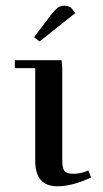

<svg xmlns="http://www.w3.org/2000/svg" viewBox="-20 -651 361 676"><path d="M32.2 -411.1V-439H196.8L199.2 -411.1V-86.9Q199.2 -59.1 207 -49.1Q214.8 -39.1 237.8 -39.1Q265.1 -39.1 291 -50.8L300.8 -25.9Q233.4 4.9 182.1 4.9Q104 4.9 104 -85V-411.1ZM100.1 -520 158.2 -597.2Q173.8 -616.7 183.3 -623.8Q192.9 -630.9 207 -630.9Q212.4 -630.9 218.3 -629.2Q224.1 -627.4 227.1 -626L230 -624L245.1 -605L119.1 -504.9Z"/></svg>

Font: Dehuti Alt
Style: Bold
Weight: 700
Version: Version 1.2